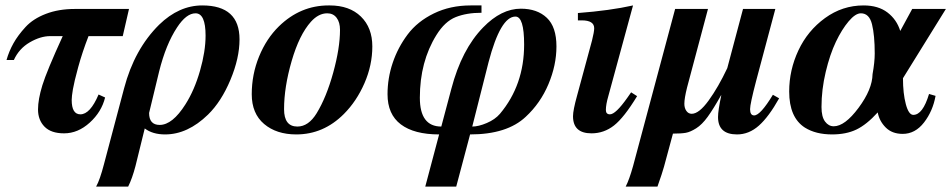

<svg xmlns="http://www.w3.org/2000/svg" viewBox="-20 -482 3505 707"><path d="M455 -449 432 -349H306Q283 -290 268 -235Q253 -180 248.5 -153.5Q244 -127 244 -114Q244 -61 276 -61Q312 -61 343 -134L367 -123Q354 -70 310.5 -30.5Q267 9 216 9Q168 9 144 -15.5Q120 -40 120 -79Q120 -116 136 -168Q152 -220 211 -349H165Q129 -349 89.5 -326Q50 -303 31 -261H4Q13 -293 29.5 -322.5Q46 -352 74 -382.5Q102 -413 149 -431Q196 -449 255 -449Z M363 122 437 -157Q475 -301 566 -391Q639 -462 725 -462Q862 -462 862 -337Q862 -268 828.5 -188Q795 -108 746 -60Q671 13 588 13Q542 13 513 -9L479 129Q467 175 452 205H334Q348 180 363 122ZM566 -219 529 -66Q529 -22 568 -22Q615 -22 663 -98Q696 -150 716.5 -221.5Q737 -293 737 -351Q737 -433 700 -433Q666 -433 632 -381Q591 -319 566 -219Z M1190 -462H1194Q1267 -462 1309 -421Q1351 -380 1351 -311Q1351 -242 1322 -175.5Q1293 -109 1246 -62Q1171 13 1071 13Q998 13 952.5 -25.5Q907 -64 907 -135Q907 -208 934 -274Q961 -340 1007 -385Q1086 -462 1190 -462ZM1232 -372Q1232 -400 1219.5 -416.5Q1207 -433 1185 -433Q1153 -433 1125 -402Q1082 -354 1054 -257.5Q1026 -161 1026 -80Q1026 -16 1075 -16Q1116 -16 1146 -65Q1182 -124 1207 -214.5Q1232 -305 1232 -372Z M1605 -16 1642 -155Q1680 -300 1759 -381Q1826 -450 1898 -450Q1958 -450 1993.5 -416.5Q2029 -383 2029 -311Q2029 -242 1999.5 -172Q1970 -102 1916 -52Q1847 13 1711 13L1660 205H1546L1597 13Q1505 13 1456 -24Q1407 -61 1407 -135Q1407 -194 1426 -250.5Q1445 -307 1481 -355Q1517 -403 1577.5 -432.5Q1638 -462 1713 -462H1753V-435Q1698 -435 1658 -419Q1618 -403 1587 -353Q1526 -255 1526 -122Q1526 -16 1605 -16ZM1779 -253 1719 -16Q1742 -16 1772.5 -29Q1803 -42 1821 -63Q1910 -169 1910 -318Q1910 -421 1878 -421Q1823 -421 1779 -253Z M2304 -142 2326 -128Q2278 -49 2241 -20Q2204 9 2158 9Q2090 9 2090 -54Q2090 -76 2105 -130L2160 -333Q2168 -365 2168 -378Q2168 -407 2122 -407H2108V-434Q2226 -443 2311 -462L2220 -128Q2211 -97 2211 -77Q2211 -61 2226 -61Q2247 -61 2290 -122Z M2826 -133 2849 -120Q2811 -52 2774.5 -19.5Q2738 13 2694 13Q2624 13 2624 -51Q2624 -75 2636 -131H2635Q2607 -81 2586 -52Q2565 -23 2543.5 -9.5Q2522 4 2505.5 7Q2489 10 2458 10L2425 132Q2419 154 2401 205H2284Q2297 180 2311 130L2466 -449H2587L2510 -160Q2500 -120 2500 -100Q2500 -84 2507.5 -73.5Q2515 -63 2527 -63Q2554 -63 2589.5 -112Q2625 -161 2658 -231L2716 -449H2835L2764 -183Q2742 -99 2742 -80Q2742 -57 2757 -57Q2780 -57 2826 -133Z M3463 -449 3305 -194Q3305 -138 3315.5 -98.5Q3326 -59 3343 -59Q3378 -59 3401 -136L3425 -129Q3415 -73 3382.5 -31Q3350 11 3304 11Q3265 11 3241.5 -12.5Q3218 -36 3212 -68Q3171 -23 3133.5 -5Q3096 13 3044 13Q2984 13 2944 -12Q2886 -49 2886 -145Q2886 -224 2920 -296.5Q2954 -369 3018 -415.5Q3082 -462 3160 -462Q3214 -462 3248 -436Q3282 -410 3295 -368L3339 -449ZM3201 -285Q3201 -352 3191 -392.5Q3181 -433 3150 -433Q3130 -433 3105 -403.5Q3080 -374 3058 -328Q3036 -282 3020.5 -217Q3005 -152 3005 -88Q3005 -52 3018 -34.5Q3031 -17 3050 -17Q3091 -17 3141.5 -85Q3192 -153 3193 -209Q3201 -253 3201 -285Z"/></svg>

Font: STIX MathJax Main
Style: Bold Italic
Weight: 700
Italic angle: -16.33°
Designer: MicroPress Inc., with final additions and corrections provided by Coen Hoffman, Elsevier (retired)
Version: Version 1.1.1